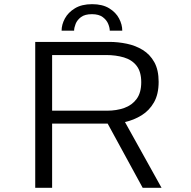

<svg xmlns="http://www.w3.org/2000/svg" viewBox="-20 -901 915 921"><path d="M149 0V-700H504.5Q546.5 -700 588.5 -691.2Q630.5 -682.5 665 -661.2Q699.5 -640 720.2 -602.8Q741 -565.5 741 -508.5Q741 -449 718.5 -409.8Q696 -370.5 659 -347.8Q622 -325 579.5 -315.5L755 0H664.5L496.5 -308H230V0ZM230 -370H493Q539 -370 576.2 -383.2Q613.5 -396.5 635.5 -426.5Q657.5 -456.5 657.5 -506.5Q657.5 -557 635.2 -585.5Q613 -614 574.5 -625.5Q536 -637 488.5 -637H230ZM422 -881Q471.5 -881 503.8 -861.2Q536 -841.5 551.2 -812.2Q566.5 -783 566.5 -754H506.5Q506.5 -768 499 -786.5Q491.5 -805 472.8 -819Q454 -833 421 -833Q387 -833 368.5 -819Q350 -805 342.8 -786.5Q335.5 -768 335.5 -754H275.5Q275.5 -783 291.2 -812.2Q307 -841.5 339.5 -861.2Q372 -881 422 -881Z"/></svg>

Font: Trispace SemiExpanded Light
Style: Regular
Weight: 300
Width: 6
Designer: Tyler Finck
Foundry: Etcetera Type Company
Version: Version 1.210; ttfautohint (v1.8.3)